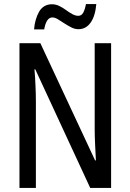

<svg xmlns="http://www.w3.org/2000/svg" viewBox="-20 -927 643 947"><path d="M528 0H425L154 -585H150Q152 -565 153 -545Q154 -525 155 -505Q156 -485 156.5 -465Q157 -445 157 -426V0H76V-714H179L449 -136H453Q452 -155 451 -175.5Q450 -196 449 -216.5Q448 -237 447.5 -256.5Q447 -276 447 -293V-714H528ZM455 -907Q450 -848 427 -815.5Q404 -783 367 -783Q349 -783 331.5 -792Q314 -801 297 -812Q280 -823 265.5 -832Q251 -841 238 -841Q223 -841 213 -826Q203 -811 198 -782H148Q150 -808 156.5 -830Q163 -852 173 -869.5Q183 -887 199 -896.5Q215 -906 236 -906Q255 -906 272.5 -897.5Q290 -889 305.5 -877.5Q321 -866 336.5 -857.5Q352 -849 366 -849Q382 -849 390.5 -864.5Q399 -880 404 -907Z"/></svg>

Font: Noto Sans Display Condensed
Style: Regular
Weight: 400
Width: 3
Designer: Monotype Design Team
Foundry: Monotype Imaging Inc.
Version: Version 2.003